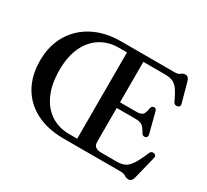

<svg xmlns="http://www.w3.org/2000/svg" viewBox="-146 -947 1282 1190"><g transform="rotate(30 495.0 -352.0)"><path d="M420.5 -700H805Q828.5 -700 840.8 -710.8Q853 -721.5 870.5 -721.5Q891.5 -721.5 900 -693L938.5 -553Q944.5 -532 925.5 -526.5Q904 -520.5 893.5 -542Q870.5 -593 851.8 -617.8Q833 -642.5 811 -650.8Q789 -659 756 -659H603.5V-369.5H721.5Q752 -369.5 764.2 -381.2Q776.5 -393 781 -427Q784.5 -447 800.5 -449Q817 -451 822 -431L859 -288Q864.5 -267 847.5 -261.5Q829.5 -256.5 820 -273Q801 -307.5 785.2 -318.2Q769.5 -329 739 -329H603.5V-85.5Q603.5 -41 659.5 -41H771Q803 -41 825.8 -51.5Q848.5 -62 869.2 -93.2Q890 -124.5 916 -186.5Q923.5 -204.5 942 -202Q964.5 -198.5 958 -174L917.5 -10.5Q909.5 18.5 886.5 18.5Q871 18.5 858 9.2Q845 0 822.5 0H415Q299.5 0 216.8 -42.2Q134 -84.5 89.5 -162.2Q45 -240 45 -346.5Q45 -453 92 -532.5Q139 -612 223.5 -656Q308 -700 420.5 -700ZM178.5 -357Q178.5 -254 210.8 -183.8Q243 -113.5 299.5 -77.5Q356 -41.5 428.5 -41.5H486.5V-659H429.5Q354.5 -659 298 -623.2Q241.5 -587.5 210 -519.8Q178.5 -452 178.5 -357Z"/></g></svg>

Font: Fraunces 9pt
Style: Regular
Weight: 400
Version: Version 1.000;[b76b70a41]